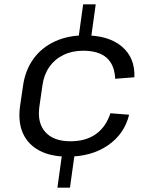

<svg xmlns="http://www.w3.org/2000/svg" viewBox="-20 -810 658 880"><path d="M418.7 -790 397.4 -636.7H339.8L361.1 -790ZM322 -103.3 300.7 50H243.1L264.4 -103.3ZM290.1 -92.1Q212.6 -92.1 160.4 -119.9Q108.2 -147.8 85.2 -198.9Q62.3 -250.1 71.6 -321.4L85.8 -418.6Q96.1 -489.1 133.6 -540.6Q171 -592.2 231.4 -620.1Q291.7 -647.9 368.4 -647.9Q478.5 -647.9 539 -596.4Q599.4 -545 596 -455.8L507.9 -449Q505.2 -512.7 468.8 -545.1Q432.4 -577.5 360.7 -577.5Q310.5 -577.5 270.7 -558.1Q231 -538.8 206.2 -503.4Q181.3 -468 174.6 -419.2L160.4 -320.8Q150.1 -246.6 187.9 -204.6Q225.7 -162.5 303 -162.5Q373 -162.5 419.3 -195.3Q465.6 -228.1 486.1 -291L571.8 -284.2Q550.3 -195.9 474.9 -144Q399.4 -92.1 290.1 -92.1Z"/></svg>

Font: Pathway Extreme 8pt Thin
Style: Italic
Weight: 100
Italic angle: -8°
Designer: Eduardo Rodriguez Tunni
Foundry: Eduardo Rodriguez Tunni
Version: Version 1.000